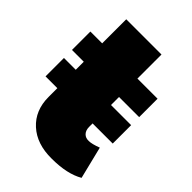

<svg xmlns="http://www.w3.org/2000/svg" viewBox="-201 -761 863 863"><g transform="rotate(45 230.0 -330.0)"><path d="M407 -178 445 -24Q387 10 289 10Q195 11 139 -40Q83 -91 83 -176V-232H8V-349H83V-400H8V-517H83V-670H307V-517H435V-400H307V-349H435V-232H307V-210Q307 -188 319 -175.5Q331 -163 351 -164Q370 -164 407 -178Z"/></g></svg>

Font: MontserratBlack
Style: Regular
Weight: 900
Designer: Julieta Ulanovsky
Foundry: Julieta Ulanovsky
Version: Version 4.000